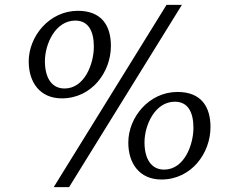

<svg xmlns="http://www.w3.org/2000/svg" viewBox="-20 -767 973 787"><path d="M200.2 0H263.2L725.6 -747.1H662.6ZM233.4 -363.8C356.4 -363.8 434.6 -471.7 434.6 -578.6C434.6 -662.6 396 -722.7 299.3 -722.7C182.6 -722.7 97.7 -618.7 97.7 -515.1C97.7 -429.2 144 -363.8 233.4 -363.8ZM244.6 -404.3C190.4 -404.3 164.1 -450.2 164.1 -516.1C164.1 -585.9 206.5 -682.6 288.6 -682.6C341.8 -682.6 364.7 -640.1 364.7 -575.7C364.7 -506.3 327.1 -404.3 244.6 -404.3ZM505.9 -182.6C505.9 -96.7 552.2 -31.2 641.6 -31.2C764.6 -31.2 842.8 -139.2 842.8 -246.1C842.8 -330.1 804.2 -390.1 707.5 -390.1C590.8 -390.1 505.9 -286.1 505.9 -182.6ZM572.3 -183.6C572.3 -253.4 614.7 -350.1 696.8 -350.1C750 -350.1 772.9 -307.6 772.9 -243.2C772.9 -173.8 735.4 -71.8 652.8 -71.8C598.6 -71.8 572.3 -117.7 572.3 -183.6Z"/></svg>

Font: Merriweather
Style: Light Italic
Weight: 300
Italic angle: -7.5°
Designer: Eben Sorkin
Foundry: Eben Sorkin
Version: Version 1.001